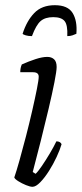

<svg xmlns="http://www.w3.org/2000/svg" viewBox="-20 -719 315 739"><path d="M105 0Q96 0 80 -6.5Q64 -13 50.5 -21.5Q37 -30 35 -36Q43 -59 55 -101.5Q67 -144 80 -194.5Q93 -245 104 -293Q115 -341 122 -376.5Q129 -412 129 -424Q129 -441 107 -441H58Q58 -458 64 -471Q91 -483 117 -491.5Q143 -500 162 -500Q178 -500 188 -491Q198 -482 198 -461Q198 -446 189.5 -402.5Q181 -359 167 -300Q153 -241 137 -177Q121 -113 106 -57L117 -50Q126 -58 141 -80Q156 -102 171.5 -128Q187 -154 197 -175Q212 -175 217 -164Q211 -143 198 -115Q185 -87 168.5 -61Q152 -35 135 -17.5Q118 0 105 0ZM103 -580Q89 -580 79 -583Q69 -586 67 -589Q83 -639 112 -669Q141 -699 191 -699Q241 -699 259.5 -669Q278 -639 274 -589Q268 -586 259 -583Q250 -580 239 -580Q241 -623 228.5 -638Q216 -653 185 -653Q154 -653 136.5 -638Q119 -623 103 -580Z"/></svg>

Font: Texturina 72pt 72pt ExtraLight
Style: Italic
Weight: 200
Italic angle: -11°
Designer: Guillermo Torres Carreño
Foundry: Omnibus-Type
Version: Version 1.002; ttfautohint (v1.8.3)